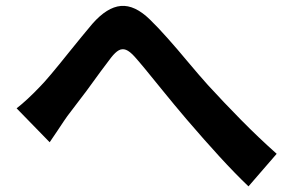

<svg xmlns="http://www.w3.org/2000/svg" viewBox="-20 -666 1017 668"><path d="M119.1 -364.5Q145.8 -391.1 221.4 -485.8Q269.3 -545.2 301.5 -583.3Q352.3 -641.1 400.6 -645.3Q449 -649.4 501.7 -597.9Q529.5 -571 563.8 -532.3Q598.1 -493.7 628.9 -456.5Q677.7 -398.4 703.1 -370.4Q758.3 -310.1 818.6 -248.9Q878.9 -187.7 942.6 -130.9L844.5 -17.6Q797.6 -62.3 743.7 -121.2Q689.7 -180.2 633.3 -246.1L628.2 -252Q602.8 -282.2 587 -301Q571.3 -319.8 546.9 -349.9Q471.9 -442.9 448.7 -468.5Q431.6 -487.5 418.5 -492.6Q405.3 -497.6 393.3 -491Q381.3 -484.4 366.5 -465.6Q337.2 -427.7 281.2 -350.1Q241.7 -297.6 214.4 -262.2Q207.8 -253.4 179.4 -210.4Q164.8 -189.7 152.8 -171.1L37.8 -289.1Q74.2 -317.4 119.1 -364.5Z"/></svg>

Font: Min Sans VF VF
Style: Regular
Weight: 400
Designer: Jinseong-Kim, NotoSansCJK, Nunito
Foundry: Jinseong-Kim
Version: Version 1.420;Glyphs 3.1.2 (3151)